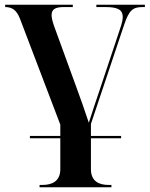

<svg xmlns="http://www.w3.org/2000/svg" viewBox="-20 -556 636 815"><path d="M107 31H236V162C236 215 199 229 160 229H148V239H453V229H441C402 229 366 215 366 162V31H494V21H366V-30L507 -451C528 -513 544 -526 585 -526H595V-536H389V-526H429C482 -526 501 -513 501 -484C501 -471 497 -455 490 -435L403 -174C390 -135 370 -77 357 -35C337 -96 323 -134 303 -189L209 -447C203 -465 199 -480 199 -492C199 -516 214 -526 250 -526H289V-536H2V-526C30 -526 50 -515 65 -476L236 -27V21H107Z"/></svg>

Font: Noto Serif Display SemiBold
Style: Regular
Weight: 600
Designer: Monotype Design Team
Foundry: Monotype Imaging Inc.
Version: Version 2.009